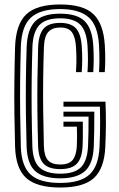

<svg xmlns="http://www.w3.org/2000/svg" viewBox="-20 -829 531 858"><path d="M249.2 9Q145.3 9 97.9 -32.9Q50.5 -74.8 47.4 -173Q45.2 -249.2 44.3 -322.2Q43.4 -395.3 44.3 -468.8Q45.1 -542.4 47.4 -619.8Q50.9 -720.4 97.2 -764.7Q143.5 -809 249 -809Q352.5 -809 397.5 -765.8Q442.5 -722.6 448.4 -626.9Q450.3 -594.2 450.3 -566.8Q450.3 -539.5 448.2 -506.8H422.5Q424.3 -533.3 424.3 -563.2Q424.3 -593.2 422.5 -626Q417.5 -715.6 375.7 -752Q333.9 -788.5 249 -788.5Q159.8 -788.5 117.9 -750.1Q76 -711.8 73.1 -619.6Q70.8 -541.3 70 -468.7Q69.2 -396.1 70.1 -323.9Q71 -251.7 73.1 -173.8Q75.7 -86.8 116.6 -49.2Q157.6 -11.5 249.2 -11.5Q339.8 -11.5 380.4 -49.4Q421.1 -87.2 424.8 -173.8Q426.1 -204.6 426.8 -233Q427.5 -261.4 427.4 -290.5Q427.4 -319.6 426.5 -352.4H263.6V-374.7H451.4Q453.4 -322.1 453.3 -276Q453.1 -229.8 450.6 -173Q446.2 -75.6 399.6 -33.3Q353 9 249.2 9ZM249.2 -32.1Q173.9 -32.1 137.6 -64.2Q101.4 -96.3 98.8 -175Q96.7 -245.1 95.8 -317.8Q94.9 -390.6 95.7 -466Q96.5 -541.3 99.1 -619Q102 -697.1 136.1 -732.5Q170.3 -767.9 249 -767.9Q323.8 -767.9 358 -734.8Q392.2 -701.7 396.9 -624.4Q398.8 -591.2 398.8 -565Q398.8 -538.8 396.7 -506.8H371Q372.9 -535.7 373 -562.4Q373.1 -589 371.2 -622.6Q367.1 -690.1 338.7 -718.7Q310.3 -747.2 249 -747.2Q183.8 -747.2 155.4 -716.3Q127.1 -685.5 124.8 -618.2Q122.5 -545 121.6 -473Q120.7 -401.1 121.5 -327.5Q122.3 -253.9 124.6 -175.4Q126.9 -107.7 157 -80.2Q187 -52.8 249.2 -52.8Q313.3 -52.8 341.9 -81.7Q370.4 -110.7 373.4 -176.2Q374.7 -206.3 375.3 -238.4Q376 -270.5 375.8 -307.8H263.6V-330.1H401.5Q401.7 -293.2 401.1 -251.3Q400.5 -209.4 399.1 -175.4Q395.8 -96.5 359.6 -64.3Q323.5 -32.1 249.2 -32.1ZM249.2 -73.3Q197.6 -73.3 174.8 -97.5Q152.1 -121.7 150.3 -176.2Q147.9 -260.8 147.1 -331.9Q146.4 -402.9 147.3 -471.5Q148.2 -540 150.3 -616.5Q152.1 -673.2 173.9 -699.9Q195.7 -726.7 249 -726.7Q297.6 -726.7 319.8 -702Q341.9 -677.3 345.4 -620.6Q347.4 -589.6 347.4 -563.5Q347.4 -537.5 345.2 -506.8H319.5Q321.2 -531.8 321.5 -549.5Q321.9 -567.2 321.3 -583.4Q320.7 -599.6 319.5 -619.8Q316.7 -663.5 301.4 -684.8Q286 -706.1 249 -706.1Q214.3 -706.1 196 -686.5Q177.7 -666.9 176.1 -615Q173.7 -540.9 172.9 -469.9Q172.1 -398.8 173.1 -326.6Q174 -254.3 176.1 -176.5Q177.2 -132.9 194 -113.4Q210.9 -93.9 249.2 -93.9Q289.6 -93.9 305.6 -115.2Q321.6 -136.6 323.5 -178.8Q324.4 -197.8 324.3 -221.3Q324.1 -244.8 323.5 -263.1H263.6V-285.4H350.1Q350.6 -238.7 350.2 -215.3Q349.8 -192 349.2 -177.8Q346.9 -122.7 323.9 -98Q300.9 -73.3 249.2 -73.3Z"/></svg>

Font: Big Shoulders Inline Text SC Thin
Style: Regular
Weight: 100
Designer: Patric King
Foundry: XO Type Co
Version: Version 2.002